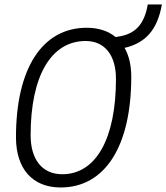

<svg xmlns="http://www.w3.org/2000/svg" viewBox="-20 -827 743 857"><path d="M250.5 9.8C448.7 9.8 565.9 -173.8 565.9 -484.4C565.9 -535.6 555.7 -579.1 536.1 -613.3C630.4 -635.3 682.6 -694.3 702.6 -807.1H639.6C624.5 -719.2 584.5 -675.8 510.7 -664.1L496.1 -661.6C463.4 -688.5 419.9 -703.1 367.2 -703.1C168.5 -703.1 51.3 -521.5 51.3 -214.4C51.3 -73.7 125 9.8 250.5 9.8ZM257.8 -49.3C168.9 -49.3 116.7 -114.3 116.7 -223.6C116.7 -487.8 208 -644 362.3 -644C447.3 -644 497.6 -581.1 497.6 -475.1C497.6 -207.5 408.2 -49.3 257.8 -49.3Z"/></svg>

Font: Cascadia Mono PL Light
Style: Italic
Weight: 300
Italic angle: -10°
Monospace: yes
Designer: Aaron Bell
Foundry: Saja Typeworks
Version: Version 2404.023